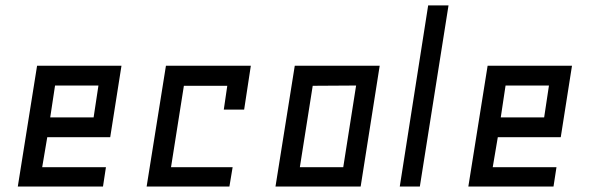

<svg xmlns="http://www.w3.org/2000/svg" viewBox="-20 -680 2152 700"><path d="M152.3 -179.7 133.8 -70.3H366.2L355.5 0H44.9L115.2 -440.4H422.9L381.8 -179.7ZM163.1 -252H321.3L338.9 -368.2H180.7Z M808.6 -367.2H650.4L603.5 -70.3H828.1L816.4 0H514.6L585 -440.4H894.5L870.1 -280.3H795.9Z M984.4 0 1054.7 -440.4H1364.3L1294.9 0ZM1278.3 -368.2 1120.1 -367.2 1073.2 -70.3H1231.4Z M1541 -660.2 1437.5 0H1510.7L1615.2 -660.2Z M1794.9 -179.7 1776.4 -70.3H2008.8L1998 0H1687.5L1757.8 -440.4H2065.4L2024.4 -179.7ZM1805.7 -252H1963.9L1981.4 -368.2H1823.2Z"/></svg>

Font: Geo
Style: Oblique
Weight: 500
Italic angle: -11°
Version: Version 001.2